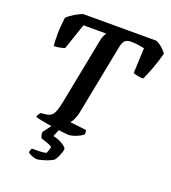

<svg xmlns="http://www.w3.org/2000/svg" viewBox="-159 -822 1018 1140"><g transform="rotate(20 350.0 -252.0)"><path d="M332 0Q324 0 302.5 -2.5Q281 -5 252.5 -9Q224 -13 195.5 -18Q167 -23 145.5 -27.5Q124 -32 116 -35Q118 -45 123.5 -53Q129 -61 132 -65L166 -69Q195 -72 209 -92Q223 -112 235 -171L315 -581Q319 -605 326 -620.5Q333 -636 338 -642H194L138 -478Q128 -474 109 -470Q90 -466 70 -466Q67 -491 67 -538.5Q67 -586 75 -646Q92 -663 120 -680Q148 -697 171 -704H631Q651 -696 671 -679Q691 -662 700 -646Q685 -589 666.5 -541Q648 -493 635 -466Q613 -466 596 -470Q579 -474 571 -478L578 -637Q565 -640 542 -643.5Q519 -647 492 -647Q464 -647 452.5 -632Q441 -617 436 -588L349 -143Q343 -118 334 -100Q325 -82 317 -75L420 -63Q422 -59 423 -51.5Q424 -44 422 -35Q405 -21 377.5 -10.5Q350 0 332 0ZM204 200Q196 200 183.5 196Q171 192 160 186.5Q149 181 147 176Q152 158 156 151Q183 151 205 150.5Q227 150 247 145Q251 137 255 124Q259 111 261 103Q251 95 227.5 86.5Q204 78 189 74Q186 68 183 57.5Q180 47 182 36Q194 19 210.5 -2.5Q227 -24 238 -37H282L251 37Q284 43 311.5 60Q339 77 339 89Q339 96 333.5 112Q328 128 320 143.5Q312 159 306 166Q281 181 249.5 190.5Q218 200 204 200Z"/></g></svg>

Font: Texturina 72pt 72pt Regular
Style: Bold Italic
Weight: 700
Italic angle: -11°
Designer: Guillermo Torres Carreño
Foundry: Omnibus-Type
Version: Version 1.002; ttfautohint (v1.8.3)